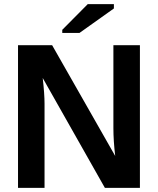

<svg xmlns="http://www.w3.org/2000/svg" viewBox="-20 -906 762 926"><path d="M485.8 0 186 -529.8Q194.8 -452.6 194.8 -405.8V0H66.9V-688H231.4L535.6 -153.8Q526.9 -227.5 526.9 -288.1V-688H654.8V0ZM280.3 -747.1V-762.2L403.3 -886.2H529.3V-865.2L363.3 -747.1Z"/></svg>

Font: Liberation Sans
Style: Bold
Weight: 700
Designer: Steve Matteson
Foundry: Ascender Corporation
Version: Version 2.1.5